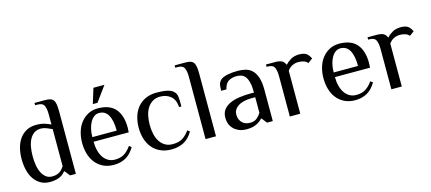

<svg xmlns="http://www.w3.org/2000/svg" viewBox="-52 -1125 3594 1600"><g transform="rotate(-15 1745.5 -325.0)"><path d="M362 -410Q339 -421 314.5 -430.5Q290 -440 267 -440Q233 -440 209.5 -424Q186 -408 171 -380.5Q156 -353 149 -315.5Q142 -278 142 -235Q142 -192 148.5 -154.5Q155 -117 169.5 -89.5Q184 -62 205.5 -46Q227 -30 257 -30Q279 -30 295.5 -35Q312 -40 324.5 -48.5Q337 -57 345.5 -68Q354 -79 362 -90ZM452 0H402L367 -45H362Q354 -36 343.5 -26Q333 -16 317 -8Q301 0 279 5Q257 10 227 10Q182 10 148 -9.5Q114 -29 91.5 -62Q69 -95 58 -139.5Q47 -184 47 -235Q47 -286 58.5 -330.5Q70 -375 93.5 -408Q117 -441 152.5 -460.5Q188 -480 237 -480Q279 -480 309 -470.5Q339 -461 362 -450V-540Q362 -585 349.5 -612.5Q337 -640 292 -640H272V-660H362Q388 -660 405.5 -655.5Q423 -651 433.5 -637.5Q444 -624 448 -600.5Q452 -577 452 -540Z M967 -220H664Q664 -179 673 -144Q682 -109 699.5 -83.5Q717 -58 742 -44Q767 -30 799 -30Q848 -30 880.5 -51Q913 -72 939 -110L959 -95Q925 -38 880.5 -14Q836 10 779 10Q726 10 687 -9.5Q648 -29 621.5 -62Q595 -95 582 -139.5Q569 -184 569 -235Q569 -286 582.5 -330.5Q596 -375 622 -408Q648 -441 685 -460.5Q722 -480 769 -480Q871 -480 920 -423Q969 -366 969 -260ZM874 -260Q874 -347 848 -393.5Q822 -440 769 -440Q746 -440 727 -426.5Q708 -413 694 -389Q680 -365 672 -332Q664 -299 664 -260ZM779 -525H739L779 -655H874Z M1277 -480Q1330 -480 1366.5 -472Q1403 -464 1422 -445Q1431 -436 1436.5 -425Q1442 -414 1444 -399Q1446 -384 1446.5 -363.5Q1447 -343 1447 -315H1427Q1423 -379 1386.5 -409.5Q1350 -440 1297 -440Q1259 -440 1232 -424Q1205 -408 1187 -380.5Q1169 -353 1160.5 -315.5Q1152 -278 1152 -235Q1152 -192 1160.5 -154.5Q1169 -117 1187 -89.5Q1205 -62 1232 -46Q1259 -30 1297 -30Q1350 -30 1383 -51Q1416 -72 1442 -110L1462 -95Q1428 -38 1382.5 -14Q1337 10 1277 10Q1221 10 1179.5 -9.5Q1138 -29 1111 -62Q1084 -95 1070.5 -139.5Q1057 -184 1057 -235Q1057 -286 1070.5 -330.5Q1084 -375 1111 -408Q1138 -441 1179.5 -460.5Q1221 -480 1277 -480Z M1661 0H1571V-540Q1571 -585 1558.5 -612.5Q1546 -640 1501 -640H1481V-660H1571Q1597 -660 1614.5 -655.5Q1632 -651 1642.5 -637.5Q1653 -624 1657 -600.5Q1661 -577 1661 -540Z M2061 -230H2031Q1956 -230 1913.5 -202.5Q1871 -175 1871 -130Q1871 -106 1879 -88Q1887 -70 1900 -58Q1913 -46 1930 -40.5Q1947 -35 1966 -35Q2003 -35 2024.5 -53.5Q2046 -72 2061 -95ZM2101 0 2066 -45H2061Q2046 -26 2012 -8Q1978 10 1921 10Q1900 10 1875 3.5Q1850 -3 1828 -19Q1806 -35 1791 -62Q1776 -89 1776 -130Q1776 -171 1797 -198Q1818 -225 1853 -241Q1888 -257 1934 -263.5Q1980 -270 2031 -270H2061Q2061 -322 2053 -355.5Q2045 -389 2031 -407.5Q2017 -426 1997.5 -433Q1978 -440 1956 -440Q1914 -440 1885.5 -422Q1857 -404 1846 -355H1801Q1801 -381 1804 -403.5Q1807 -426 1826 -445Q1835 -454 1851.5 -461Q1868 -468 1888 -472Q1908 -476 1930.5 -478Q1953 -480 1976 -480Q2010 -480 2041.5 -472.5Q2073 -465 2097.5 -442.5Q2122 -420 2136.5 -378.5Q2151 -337 2151 -270V0Z M2298 -350Q2298 -395 2285.5 -422.5Q2273 -450 2228 -450H2218V-470H2298Q2336 -470 2355.5 -459Q2375 -448 2383 -425H2388Q2403 -444 2433 -462Q2463 -480 2508 -480Q2523 -480 2540 -476.5Q2557 -473 2568 -465Q2579 -457 2587 -446Q2595 -435 2603 -420L2563 -390Q2552 -405 2530.5 -412.5Q2509 -420 2483 -420Q2453 -420 2428 -406.5Q2403 -393 2388 -370V0H2298Z M3049 -220H2746Q2746 -179 2755 -144Q2764 -109 2781.5 -83.5Q2799 -58 2824 -44Q2849 -30 2881 -30Q2930 -30 2962.5 -51Q2995 -72 3021 -110L3041 -95Q3007 -38 2962.5 -14Q2918 10 2861 10Q2808 10 2769 -9.5Q2730 -29 2703.5 -62Q2677 -95 2664 -139.5Q2651 -184 2651 -235Q2651 -286 2664.5 -330.5Q2678 -375 2704 -408Q2730 -441 2767 -460.5Q2804 -480 2851 -480Q2953 -480 3002 -423Q3051 -366 3051 -260ZM2956 -260Q2956 -347 2930 -393.5Q2904 -440 2851 -440Q2828 -440 2809 -426.5Q2790 -413 2776 -389Q2762 -365 2754 -332Q2746 -299 2746 -260Z M3174 -350Q3174 -395 3161.5 -422.5Q3149 -450 3104 -450H3094V-470H3174Q3212 -470 3231.5 -459Q3251 -448 3259 -425H3264Q3279 -444 3309 -462Q3339 -480 3384 -480Q3399 -480 3416 -476.5Q3433 -473 3444 -465Q3455 -457 3463 -446Q3471 -435 3479 -420L3439 -390Q3428 -405 3406.5 -412.5Q3385 -420 3359 -420Q3329 -420 3304 -406.5Q3279 -393 3264 -370V0H3174Z"/></g></svg>

Font: Philosopher
Style: Regular
Weight: 400
Designer: Jovanny Lemonad
Foundry: Jovanny Lemonad
Version: Version 1.000